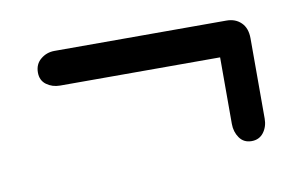

<svg xmlns="http://www.w3.org/2000/svg" viewBox="-39 -498 569 358"><g transform="rotate(-10 245.0 -319.0)"><path d="M42.5 -399Q42.5 -415 53.8 -424.2Q65 -433.5 80 -433.5H405.5Q422.5 -433.5 433.2 -423Q444 -412.5 444 -393V-241Q444 -226 435.8 -215Q427.5 -204 413 -204Q398 -204 390 -215.5Q382 -227 382 -242V-368H79Q64.5 -368 53.5 -376Q42.5 -384 42.5 -399Z"/></g></svg>

Font: Fraunces 144pt S100
Style: Regular
Weight: 400
Version: Version 1.000; ttfautohint (v1.8.3)